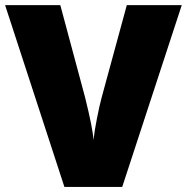

<svg xmlns="http://www.w3.org/2000/svg" viewBox="-20 -734 734 754"><path d="M378.9 -350.1C373.5 -330.6 367.7 -303.7 360.8 -269.5C354 -235.4 349.6 -207 347.2 -184.1C345.2 -215.8 334 -271.5 314 -352.1L216.8 -713.9H0L232.9 0H460L693.8 -713.9H478Z"/></svg>

Font: Sahel Black
Style: Bold
Weight: 900
Foundry: Saber Rastikerdar (saber.rastikerdar@gmail.com)
Version: Version 3.4.0